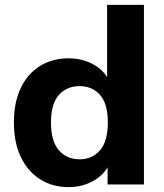

<svg xmlns="http://www.w3.org/2000/svg" viewBox="-20 -756 672 787"><path d="M261 11Q195 11 144.5 -21Q94 -53 65.5 -112Q37 -171 37 -254Q37 -336 65 -395Q93 -454 144 -485.5Q195 -517 261 -517Q321 -517 368.5 -488.5Q416 -460 432 -412H419V-736H570V0H421V-99H434Q418 -49 370 -19Q322 11 261 11ZM306 -103Q358 -103 390 -140Q422 -177 422 -254Q422 -331 390 -367Q358 -403 306 -403Q254 -403 221.5 -367Q189 -331 189 -254Q189 -177 221.5 -140Q254 -103 306 -103Z"/></svg>

Font: Mulish ExtraLight ExtraBold
Style: Regular
Weight: 800
Version: Version 3.603